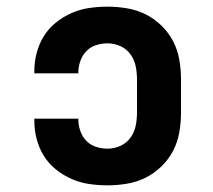

<svg xmlns="http://www.w3.org/2000/svg" viewBox="-20 -548 640 576"><path d="M303 8Q275 8 247.5 4Q220 0 195 -11Q170 -22 148 -39.5Q126 -57 111.5 -80.5Q97 -104 90 -131Q83 -158 83 -186V-192H215V-189Q215 -172 221 -155Q227 -138 239 -125.5Q251 -113 268 -107.5Q285 -102 303 -102Q323 -102 341.5 -110.5Q360 -119 371.5 -135Q383 -151 387 -170.5Q391 -190 391 -210V-310Q391 -330 387 -349.5Q383 -369 371.5 -385Q360 -401 341.5 -409.5Q323 -418 303 -418Q285 -418 268 -412.5Q251 -407 239 -394.5Q227 -382 221 -365Q215 -348 215 -331V-328H83V-334Q83 -362 90 -389Q97 -416 111.5 -439.5Q126 -463 148 -480.5Q170 -498 195 -509Q220 -520 247.5 -524Q275 -528 303 -528Q332 -528 361.5 -523Q391 -518 417 -505Q443 -492 464.5 -471Q486 -450 499.5 -424Q513 -398 518 -368.5Q523 -339 523 -310V-210Q523 -181 518 -151.5Q513 -122 499.5 -96Q486 -70 464.5 -49Q443 -28 417 -15Q391 -2 361.5 3Q332 8 303 8Z"/></svg>

Font: Iosevka HT Extrabold Extended
Style: Regular
Weight: 800
Width: 7
Monospace: yes
Designer: Belleve Invis
Foundry: Belleve Invis
Version: Version 32.3.0; ttfautohint (v1.8.4)